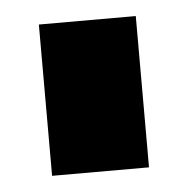

<svg xmlns="http://www.w3.org/2000/svg" viewBox="-32 -706 295 299"><g transform="rotate(-5 116.0 -557.0)"><path d="M38.5 -438.5V-675H190V-438.5Z"/></g></svg>

Font: Anybody Condensed Regular
Style: Bold
Weight: 700
Width: 3
Designer: Tyler Finck
Foundry: Etcetera Type Company
Version: Version 1.010; ttfautohint (v1.8.3) -l 8 -r 50 -G 200 -x 14 